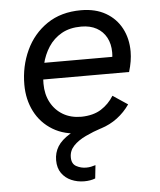

<svg xmlns="http://www.w3.org/2000/svg" viewBox="-52 -554 676 812"><g transform="rotate(-5 286.0 -148.0)"><path d="M276 9Q207 9 157.5 -21Q108 -51 82 -102Q56 -153 56 -216Q56 -294 87 -361Q118 -428 177.5 -468.5Q237 -509 322 -509Q383 -509 426.5 -484Q470 -459 493 -415.5Q516 -372 516 -317Q516 -297 512.5 -275.5Q509 -254 502 -231H95V-301H467L432 -273Q435 -285 436.5 -297Q438 -309 438 -320Q438 -356 423.5 -383Q409 -410 382 -425Q355 -440 317 -440Q268 -440 233.5 -420.5Q199 -401 177.5 -368Q156 -335 146.5 -294.5Q137 -254 137 -213Q137 -168 155.5 -133.5Q174 -99 207 -79.5Q240 -60 285 -60Q336 -61 369 -82Q402 -103 423 -137L486 -95Q464 -63 433 -39.5Q402 -16 362.5 -3.5Q323 9 276 9ZM273 213Q244 213 218.5 202Q193 191 177.5 169Q162 147 162 114Q162 82 178 56Q194 30 231 7.5Q268 -15 329 -35L366 -5Q329 7 296.5 22.5Q264 38 244.5 58.5Q225 79 225 107Q225 135 244.5 145.5Q264 156 286 156Q298 156 307 154Q316 152 326 149L320 205Q310 209 298 211Q286 213 273 213Z"/></g></svg>

Font: Work Sans
Style: Italic
Weight: 400
Italic angle: -13°
Designer: Wei Huang
Foundry: Wei Huang
Version: Version 2.012